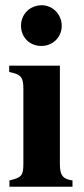

<svg xmlns="http://www.w3.org/2000/svg" viewBox="-20 -711 318 731"><path d="M215 -613C215 -656 181 -691 139 -691C94 -691 60 -657 60 -613C60 -569 93 -536 137 -536C181 -536 215 -569 215 -613ZM256 0V-24C221 -29 208 -42 208 -85V-461H15V-437C59 -428 69 -418 69 -373V-88C69 -42 62 -35 16 -24V0Z"/></svg>

Font: STIXGeneral
Style: Bold
Weight: 700
Designer: MicroPress Inc., with final additions and corrections provided by Coen Hoffman, Elsevier (retired)
Version: Version 1.1.0